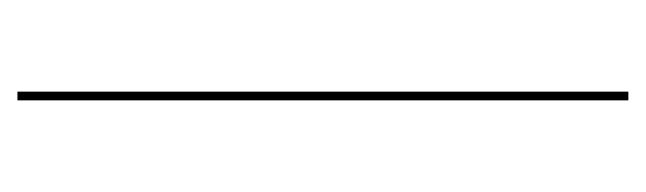

<svg xmlns="http://www.w3.org/2000/svg" viewBox="-280 -460 740 220"><g transform="rotate(90 90.0 -350.0)"><path d="M85 -700H95V0H85Z"/></g></svg>

Font: Jost* Hairline
Style: Regular
Weight: 100
Version: Version 3.7